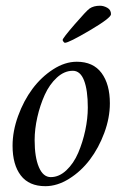

<svg xmlns="http://www.w3.org/2000/svg" viewBox="-20 -638 444 663"><path d="M231.4 -393.6Q202.1 -393.6 176.5 -370.1Q150.9 -346.7 134.5 -310.5Q118.2 -274.4 108.9 -233.2Q99.6 -191.9 99.6 -154.3Q99.6 -95.2 114.3 -60.8Q128.9 -26.4 155.3 -26.4Q184.1 -26.4 209.2 -50Q234.4 -73.7 250 -110.1Q265.6 -146.5 274.4 -187.7Q283.2 -229 283.2 -266.6Q283.2 -326.7 270.3 -360.1Q257.3 -393.6 231.4 -393.6ZM245.1 -424.8Q301.8 -424.8 330.6 -386Q359.4 -347.2 359.4 -281.2Q359.4 -231 340.1 -179Q320.8 -127 290.3 -86.7Q259.8 -46.4 218.8 -20.8Q177.7 4.9 136.7 4.9Q80.1 4.9 51.8 -32.2Q23.4 -69.3 23.4 -134.8Q23.4 -185.1 42.5 -237.5Q61.5 -290 92 -331.1Q122.6 -372.1 163.3 -398.4Q204.1 -424.8 245.1 -424.8ZM204.1 -490.2Q202.1 -490.2 199.2 -493.9Q196.3 -497.6 196.3 -500Q196.3 -505.9 237.5 -553.5Q278.8 -601.1 289.1 -608.4Q303.2 -618.2 325.2 -618.2Q337.9 -618.2 350.6 -611.1Q363.3 -604 363.3 -588.9Q363.3 -576.2 290.3 -533.2Q217.3 -490.2 204.1 -490.2Z"/></svg>

Font: Amiri
Style: Slanted
Weight: 400
Italic angle: 9°
Designer: Khaled Hosny
Version: Version 000.107